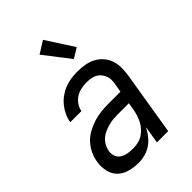

<svg xmlns="http://www.w3.org/2000/svg" viewBox="-227 -853 953 953"><g transform="rotate(-45 250.0 -376.0)"><path d="M167 8Q135 8 104.5 0Q74 -8 53 -28Q32 -48 25 -79Q18 -110 23 -142Q27 -167 38.5 -192Q50 -217 68.5 -237Q87 -257 111.5 -270.5Q136 -284 161 -292Q186 -300 211.5 -303Q237 -306 263 -306H351L358 -347Q359 -353 360 -360Q361 -367 361 -373Q362 -392 354.5 -409Q347 -426 334 -437.5Q321 -449 303 -453.5Q285 -458 266 -458Q247 -458 227 -454Q207 -450 190 -439.5Q173 -429 161 -411.5Q149 -394 146 -375H68Q71 -397 81 -418.5Q91 -440 106 -458.5Q121 -477 140.5 -491Q160 -505 182 -513.5Q204 -522 226.5 -525Q249 -528 271 -528Q297 -528 322.5 -523.5Q348 -519 369.5 -507.5Q391 -496 407 -477.5Q423 -459 431 -436Q439 -413 439 -387Q439 -361 435 -335L380 0H301L316 -92Q305 -70 290 -51Q275 -32 255.5 -18.5Q236 -5 212.5 1.5Q189 8 167 8ZM199 -62Q215 -62 232.5 -66Q250 -70 265.5 -80Q281 -90 293 -104Q305 -118 313 -133.5Q321 -149 326 -166Q331 -183 334 -200L340 -236H263Q247 -236 230 -234.5Q213 -233 197 -228.5Q181 -224 164.5 -217Q148 -210 135 -198.5Q122 -187 113.5 -171.5Q105 -156 102 -139Q100 -127 102 -114.5Q104 -102 110.5 -92.5Q117 -83 127 -77Q137 -71 149 -67.5Q161 -64 173.5 -63Q186 -62 199 -62ZM302 -584 197 -720 261 -760 354 -616Z"/></g></svg>

Font: Iosevka Oblique
Style: Regular
Weight: 400
Italic angle: -9°
Monospace: yes
Designer: Belleve Invis
Foundry: Belleve Invis
Version: Version 32.5.0; ttfautohint (v1.8.4)